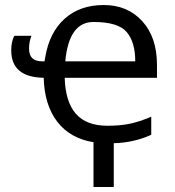

<svg xmlns="http://www.w3.org/2000/svg" viewBox="-20 -564 699 768"><path d="M241.2 -318.8H521Q521 -395.5 486.8 -435.8Q452.6 -476.1 354 -476.1Q255.4 -476.1 241.2 -318.8ZM24.9 -362.8Q24.9 -396.5 37.1 -420.9H106Q96.2 -397.9 96.2 -369.1Q96.2 -318.8 147.9 -318.8H158.2L161.1 -335.9Q177.7 -434.6 238.8 -489.3Q299.8 -543.9 395 -543.9Q490.2 -543.9 549.1 -479.2Q607.9 -414.6 607.9 -304.2V-252.9H238.8Q241.7 -156.2 283.7 -108.6Q325.7 -61 410.2 -61Q459.5 -61 498.3 -68.8Q537.1 -76.7 585 -97.2V-24.9Q515.6 6.8 435.1 8.8V184.1H354V4.9Q260.7 -10.3 209.2 -76.9Q157.7 -143.6 154.8 -252.9Q24.9 -254.9 24.9 -362.8Z"/></svg>

Font: OpenSans
Style: Regular
Weight: 400
Foundry: Ascender Corporation
Version: Version 1.10